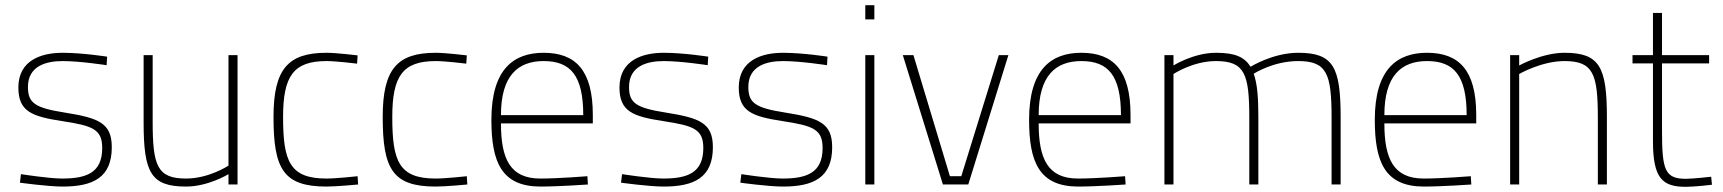

<svg xmlns="http://www.w3.org/2000/svg" viewBox="-20 -713 6660 742"><path d="M394 -494C394 -494 299 -509 222 -509C141 -509 51 -481 51 -375C51 -282 103 -263 220 -245C339 -227 375 -213 375 -141C375 -45 314 -23 220 -23C169 -23 61 -40 61 -40L57 -7C57 -7 165 8 222 8C340 8 412 -27 412 -144C412 -238 361 -257 230 -278C115 -296 88 -315 88 -377C88 -458 158 -477 222 -477C290 -477 392 -461 392 -461L394 -494Z M863 -73C863 -73 788 -23 699 -23C588 -23 570 -72 570 -242V-500H535V-240C535 -46 563 8 699 8C785 8 863 -40 863 -40V0H898V-500H863Z M1242 -509C1093 -509 1037 -446 1037 -261C1037 -60 1075 8 1242 8C1280 8 1364 0 1364 0L1362 -32C1362 -32 1280 -23 1242 -23C1100 -23 1074 -89 1074 -261C1074 -419 1114 -477 1242 -477C1280 -477 1360 -467 1360 -467L1362 -499C1362 -499 1280 -509 1242 -509Z M1664 -509C1515 -509 1459 -446 1459 -261C1459 -60 1497 8 1664 8C1702 8 1786 0 1786 0L1784 -32C1784 -32 1702 -23 1664 -23C1522 -23 1496 -89 1496 -261C1496 -419 1536 -477 1664 -477C1702 -477 1782 -467 1782 -467L1784 -499C1784 -499 1702 -509 1664 -509Z M1916 -268C1916 -420 1981 -477 2081 -477C2185 -477 2234 -421 2234 -268H1916ZM2068 -23C1952 -23 1916 -98 1916 -236H2271V-269C2271 -442 2204 -509 2081 -509C1967 -509 1879 -448 1879 -250C1879 -87 1918 7 2067 8C2140 8 2252 0 2252 0L2250 -32C2250 -32 2138 -23 2068 -23Z M2717 -494C2717 -494 2622 -509 2545 -509C2464 -509 2374 -481 2374 -375C2374 -282 2426 -263 2543 -245C2662 -227 2698 -213 2698 -141C2698 -45 2637 -23 2543 -23C2492 -23 2384 -40 2384 -40L2380 -7C2380 -7 2488 8 2545 8C2663 8 2735 -27 2735 -144C2735 -238 2684 -257 2553 -278C2438 -296 2411 -315 2411 -377C2411 -458 2481 -477 2545 -477C2613 -477 2715 -461 2715 -461L2717 -494Z M3178 -494C3178 -494 3083 -509 3006 -509C2925 -509 2835 -481 2835 -375C2835 -282 2887 -263 3004 -245C3123 -227 3159 -213 3159 -141C3159 -45 3098 -23 3004 -23C2953 -23 2845 -40 2845 -40L2841 -7C2841 -7 2949 8 3006 8C3124 8 3196 -27 3196 -144C3196 -238 3145 -257 3014 -278C2899 -296 2872 -315 2872 -377C2872 -458 2942 -477 3006 -477C3074 -477 3176 -461 3176 -461L3178 -494Z M3359 -638V-693H3324V-638ZM3359 0V-500H3324V0Z M3624 0H3722L3877 -500H3840L3695 -32H3651L3510 -500H3469Z M3994 -268C3994 -420 4059 -477 4159 -477C4263 -477 4312 -421 4312 -268H3994ZM4146 -23C4030 -23 3994 -98 3994 -236H4349V-269C4349 -442 4282 -509 4159 -509C4045 -509 3957 -448 3957 -250C3957 -87 3996 7 4145 8C4218 8 4330 0 4330 0L4328 -32C4328 -32 4216 -23 4146 -23Z M4515 -427C4515 -427 4590 -477 4679 -477C4790 -477 4808 -428 4808 -258V0H4843V-260C4843 -335 4839 -390 4825 -428C4825 -428 4900 -477 4997 -477C5108 -477 5126 -428 5126 -258V0H5161V-260C5161 -454 5133 -509 4997 -509C4899 -509 4813 -455 4813 -455C4789 -493 4753 -509 4679 -509C4593 -509 4515 -460 4515 -460V-500H4480V0H4515Z M5330 -268C5330 -420 5395 -477 5495 -477C5599 -477 5648 -421 5648 -268H5330ZM5482 -23C5366 -23 5330 -98 5330 -236H5685V-269C5685 -442 5618 -509 5495 -509C5381 -509 5293 -448 5293 -250C5293 -87 5332 7 5481 8C5554 8 5666 0 5666 0L5664 -32C5664 -32 5552 -23 5482 -23Z M5851 -427C5851 -427 5937 -477 6026 -477C6137 -477 6155 -428 6155 -258V0H6190V-260C6190 -454 6162 -509 6026 -509C5940 -509 5851 -460 5851 -460V-500H5816V0H5851Z M6585 -500H6403V-663H6368V-500H6289V-468H6368V-168C6368 -24 6404 9 6495 9C6530 9 6596 1 6596 1L6593 -30C6593 -30 6523 -22 6495 -22C6414 -22 6403 -57 6403 -206V-468H6585Z"/></svg>

Font: RazerF5 Thin
Style: Regular
Weight: 250
Foundry: Razer Inc.
Version: Version 2